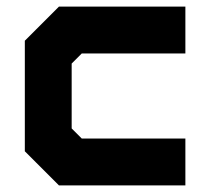

<svg xmlns="http://www.w3.org/2000/svg" viewBox="-20 -560 642 580"><path d="M158 0 55 -103V-437L158 -540H540V-398.5H227L196.5 -368V-172L227 -141.5H540V0ZM197.5 -70.5H476.5H197.5L126.5 -139V-404.5L193.5 -470H476.5H193.5L126.5 -404.5V-139Z"/></svg>

Font: Tourney Thin Black
Style: Regular
Weight: 900
Version: Version 1.015